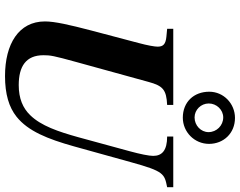

<svg xmlns="http://www.w3.org/2000/svg" viewBox="-118 -844 979 784"><g transform="rotate(90 372.0 -451.5)"><path d="M642 -497C679 -631 689 -633 744 -644V-669H537V-644C594 -644 616 -623 616 -587C616 -570 609 -535 597 -491L540 -282C517 -199 493 -129 450 -85C421 -55 382 -38 327 -38C251 -38 205 -67 205 -139C205 -167 207 -180 233 -274L314 -568C330 -627 346 -641 408 -644V-669H97V-644L129 -641C161 -638 170 -627 170 -605C170 -593 165 -564 155 -527L104 -334C81 -246 67 -185 67 -145C67 -38 159 18 290 18C364 18 417 2 456 -29C515 -76 547 -156 577 -263ZM461 -921C403 -921 354 -875 354 -816C354 -753 396 -708 460 -708C519 -708 567 -756 567 -815C567 -874 524 -921 461 -921ZM459 -873C492 -873 519 -846 519 -813C519 -782 492 -756 459 -756C428 -756 402 -782 402 -814C402 -846 428 -873 459 -873Z"/></g></svg>

Font: XITS
Style: Bold Italic
Weight: 700
Italic angle: -16.33°
Designer: MicroPress Inc., with final additions and corrections provided by Coen Hoffman, Elsevier (retired)
Version: Version 1.105